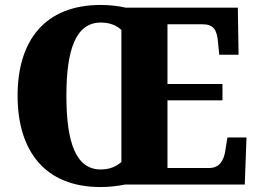

<svg xmlns="http://www.w3.org/2000/svg" viewBox="-20 -745 1038 775"><path d="M386 10C418 10 456 6 484 0H968L975 -190H898L890 -140C884 -96 865 -67 825 -67H656V-340H878V-406H656V-647H797C841 -647 856 -626 860 -574L865 -524H943L940 -714H488C459 -721 420 -725 387 -725C160 -725 51 -580 51 -359C51 -137 160 10 386 10ZM386 -61C286 -61 248 -171 248 -358C248 -545 286 -654 387 -654C425 -654 452 -641 470 -624V-91C447 -72 423 -61 386 -61Z"/></svg>

Font: Noto Serif Devanagari SemiCondensed Black
Style: Regular
Weight: 900
Width: 4
Designer: Universal Thirst, Indian Type Foundry and the Monotype Design Team
Foundry: Monotype Imaging Inc.
Version: Version 2.004